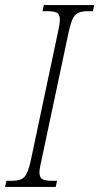

<svg xmlns="http://www.w3.org/2000/svg" viewBox="-42 -734 390 754"><path d="M-22 0 -17 -24H4Q27 -24 41 -30Q55 -36 63.5 -54Q72 -72 80 -109L185 -605Q189 -623 191 -635.5Q193 -648 193 -657Q193 -678 181.5 -684Q170 -690 145 -690H125L130 -714H328L323 -690H303Q280 -690 266 -684Q252 -678 243.5 -660Q235 -642 227 -605L122 -110Q118 -92 115.5 -79Q113 -66 113 -57Q113 -36 125 -30Q137 -24 161 -24H182L177 0Z"/></svg>

Font: Noto Serif ExtraCondensed ExtraLight
Style: Italic
Weight: 200
Width: 2
Italic angle: -12°
Designer: Monotype Design Team
Foundry: Monotype Imaging Inc.
Version: Version 2.014; ttfautohint (v1.8.4.7-5d5b)